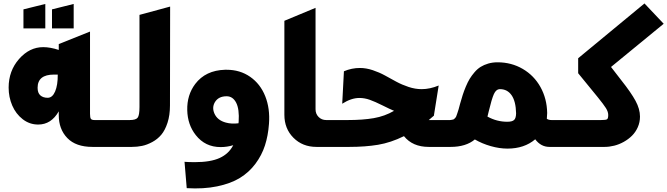

<svg xmlns="http://www.w3.org/2000/svg" viewBox="-20 -847 3847 1107"><path d="M318.8 -183.1V-205.1Q275.4 -128.9 200.2 -128.9Q150.4 -128.9 110.8 -159.7Q71.3 -190.4 50.5 -238.8Q29.8 -287.1 29.8 -341.8Q29.8 -438.5 89.8 -506.8Q149.9 -575.2 229 -575.2Q269.5 -575.2 318.8 -559.1V-592.8L499 -665V-190.9Q499 -168.5 504.2 -161.6Q509.3 -154.8 525.9 -154.8H657.2V0H513.2Q417.5 0 368.2 -51Q318.8 -102.1 318.8 -183.1ZM291 -417Q196.8 -417 196.8 -340.8Q196.8 -311 212.6 -297.1Q228.5 -283.2 254.9 -283.2Q282.2 -283.2 297.9 -319.8Q313.5 -356.4 313 -417ZM115.2 -683.1V-793L241.2 -824.2V-683.1ZM279.8 -683.1V-793L404.8 -824.2V-683.1Z M784.2 -761.2 960.9 -809.1 960 -238.8Q960 -182.6 945.8 -139.2Q931.6 -95.7 909.9 -70.1Q888.2 -44.4 857.9 -28.1Q827.6 -11.7 799.3 -5.9Q771 0 740.2 0H596.2V-154.8H727.1Q763.2 -154.8 773.7 -168.5Q784.2 -182.1 784.2 -230Z M1056.6 237.8 1043.9 85.9Q1065.9 87.9 1103.5 87.9Q1194.3 87.9 1246.8 63.7Q1299.3 39.6 1324.7 -9.8Q1289.1 1 1252 1Q1163.1 1 1108.9 -67.9Q1061.5 -127.9 1059.6 -211.9Q1057.6 -299.3 1105.5 -362.8Q1165 -441.4 1277.3 -444.8Q1281.7 -444.8 1286.6 -444.8Q1363.8 -444.8 1422.4 -404.1Q1481 -363.3 1509.3 -292.2Q1537.6 -221.2 1530.8 -132.8Q1525.9 -64.9 1507.6 -8.3Q1489.3 48.3 1452.6 97.4Q1416 146.5 1363 179Q1310.1 211.4 1231.9 227.5Q1153.8 243.7 1056.6 237.8ZM1286.6 -292Q1239.7 -292 1219.2 -258.3Q1201.2 -228 1215.8 -193.4Q1232.9 -153.3 1282.7 -140.1Q1314.5 -131.3 1355 -136.2Q1356 -139.2 1356 -145Q1360.8 -217.8 1341.6 -254.9Q1322.3 -292 1286.6 -292Z M1619.6 -185.1V-727.1L1799.3 -801.8V-216.8Q1799.3 -190.4 1816.9 -172.6Q1834.5 -154.8 1861.3 -154.8H1970.2V0H1804.7Q1724.6 0 1672.1 -52.5Q1619.6 -105 1619.6 -185.1Z M1872.1 -154.8H1982.9Q2071.8 -154.8 2135 -165.8Q2198.2 -176.8 2252 -208Q2228 -217.8 2185.3 -239.3Q2142.6 -260.7 2112.3 -271.5Q2082 -282.2 2052.2 -282.2Q2005.4 -282.2 1953.1 -249L1962.9 -436Q2007.3 -455.1 2055.2 -455.1Q2091.3 -455.1 2129.2 -442.4Q2167 -429.7 2199.5 -411.9Q2231.9 -394 2264.6 -376.2Q2297.4 -358.4 2335.7 -345.7Q2374 -333 2411.1 -333Q2459 -333 2509.3 -354L2481.9 -182.1L2482.9 -181.2Q2465.3 -165.5 2452.1 -154.8H2458H2550.3V0H2452.1Q2358.9 0 2309.1 -62Q2232.9 -24.4 2159.4 -12.2Q2085.9 0 1994.1 0H1872.1Z M2905.8 9.8Q2859.9 9.8 2809.8 -4.4Q2759.8 -18.6 2717.8 -43Q2666.5 0 2577.6 0H2481.9V-154.8H2558.6Q2570.3 -154.8 2574.7 -154.8Q2579.1 -154.8 2586.7 -156.5Q2594.2 -158.2 2596.4 -159.2Q2598.6 -160.2 2604 -166.3Q2609.4 -172.4 2610.8 -177Q2612.3 -181.6 2616.9 -194.3Q2621.6 -207 2624.3 -217.3Q2627 -227.5 2632.8 -249Q2641.1 -278.3 2647.9 -299.8Q2654.8 -321.3 2665.8 -347.7Q2676.8 -374 2688.2 -392.8Q2699.7 -411.6 2716.1 -430.7Q2732.4 -449.7 2751.2 -461.4Q2770 -473.1 2794.9 -480.5Q2819.8 -487.8 2848.6 -487.8Q2928.7 -487.8 2993.9 -449.7Q3059.1 -411.6 3096.2 -345Q3133.3 -278.3 3134.8 -195.8Q3134.8 -184.6 3132.8 -162.1Q3143.1 -154.8 3160.6 -154.8H3291.5V0H3147.9Q3098.6 0 3065.9 -43.9Q3002.9 9.8 2905.8 9.8ZM2904.8 -145Q2933.1 -145 2944.1 -155.3Q2955.1 -165.5 2955.6 -193.8Q2954.1 -262.7 2929.7 -297.9Q2905.3 -333 2862.8 -333Q2840.3 -333 2827.6 -304.7Q2814.9 -276.4 2797.9 -205.1Q2796.9 -200.2 2794.2 -189.9Q2791.5 -179.7 2790.5 -174.8Q2844.2 -145 2904.8 -145Z M3313.5 -424.8V-511.2L3695.8 -827.1L3806.6 -710L3502.9 -460.9L3562.5 -383.8Q3618.7 -313 3644.3 -265.6Q3669.9 -218.3 3669.9 -174.8Q3669.9 -142.1 3657.2 -113.5Q3644.5 -85 3623.8 -64.5Q3603 -43.9 3576.4 -29.1Q3549.8 -14.2 3521.5 -7.1Q3493.2 0 3465.8 0H3233.9V-154.8H3444.8Q3473.6 -154.8 3480.2 -159.4Q3486.8 -164.1 3486.8 -184.1Q3486.8 -202.6 3473.4 -223.9Q3460 -245.1 3426.8 -286.1Z"/></svg>

Font: LT Superior Black
Style: Regular
Weight: 900
Designer: Daniel Lyons
Foundry: LyonsType
Version: Version 2.005